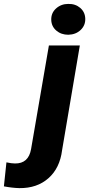

<svg xmlns="http://www.w3.org/2000/svg" viewBox="-158 -765 464 1000"><path d="M257.8 -528.3 165.5 16.6Q153.8 110.8 94.2 163.3Q34.7 215.8 -57.1 214.8Q-93.8 213.9 -137.7 205.6L-124.5 80.6Q-97.7 86.4 -80.1 86.4Q-9.3 87.4 3.9 11.2L96.7 -528.3ZM108.9 -661.6Q107.9 -697.8 134.3 -721.2Q160.6 -744.6 197.3 -744.6Q234.4 -745.6 259.8 -723.9Q285.2 -702.1 286.1 -667.5Q287.1 -632.8 262 -608.9Q236.8 -585 197.8 -584Q160.6 -584 135.3 -605.7Q109.9 -627.4 108.9 -661.6Z"/></svg>

Font: TypoPRO Roboto
Style: Italic
Weight: 900
Italic angle: -12°
Designer: Google
Version: Version 2.136; 2016